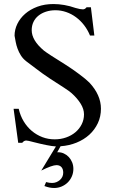

<svg xmlns="http://www.w3.org/2000/svg" viewBox="-20 -708 569 952"><path d="M480.5 -168.9Q480.5 -129.9 465.1 -97.2Q449.7 -64.5 422.9 -40Q396 -15.6 359.4 -0.7Q322.8 14.2 280.3 17.1L263.7 46.9H269Q283.2 46.9 296.6 53Q310.1 59.1 320.6 70.1Q331.1 81.1 337.4 96.2Q343.8 111.3 343.8 129.4Q343.8 149.4 336.2 166.7Q328.6 184.1 315.7 196.8Q302.7 209.5 285.4 216.8Q268.1 224.1 248.5 224.1Q237.3 224.1 225.8 221.9Q214.4 219.7 200.2 214.4L208.5 194.8Q217.3 197.3 224.4 198.2Q231.4 199.2 238.3 199.2Q249.5 199.2 259.3 195.3Q269 191.4 276.9 184.6Q284.7 177.7 289.1 168.5Q293.5 159.2 293.5 148.4Q293.5 130.4 284.7 120.6Q275.9 110.8 260.3 110.8Q238.3 110.8 184.6 137.7L257.3 18.1Q238.3 17.1 209.5 11.2Q180.7 5.4 148.4 -2.9Q132.3 -7.3 123 -9.3Q113.8 -11.2 109.9 -11.2Q99.1 -11.2 90.3 0H70.3L47.4 -168.5H72.8Q80.6 -134.3 97.4 -106.4Q114.3 -78.6 137.7 -58.8Q161.1 -39.1 189.9 -28.1Q218.8 -17.1 251 -17.1Q281.2 -17.1 307.6 -26.4Q334 -35.6 353.8 -52.2Q373.5 -68.8 385 -91.6Q396.5 -114.3 396.5 -141.1Q396.5 -167 380.1 -193.6Q363.8 -220.2 335 -246.1Q324.2 -255.9 296.4 -273.9Q268.6 -292 227.5 -318.4Q188 -344.7 158.2 -367.9Q128.4 -391.1 109.9 -404.3Q93.8 -417 83.7 -432.9Q73.7 -448.7 67.4 -465.8Q61 -482.9 57.9 -499.8Q54.7 -516.6 52.2 -530.8Q52.2 -561 65.9 -589.4Q79.6 -617.7 104.7 -639.6Q129.9 -661.6 165.5 -674.8Q201.2 -688 245.1 -688Q271.5 -688 299.3 -683.1Q327.1 -678.2 354.5 -668.5Q365.7 -665 375.7 -663.3Q385.7 -661.6 391.1 -661.6Q401.4 -661.6 409.2 -671.9H430.7L447.8 -531.7H426.3Q415 -559.6 397.2 -582.8Q379.4 -606 356.9 -622.6Q334.5 -639.2 308.3 -648.2Q282.2 -657.2 254.9 -657.2Q229.5 -657.2 208 -650.1Q186.5 -643.1 170.7 -630.4Q154.8 -617.7 146 -599.4Q137.2 -581.1 137.2 -558.1Q137.2 -533.2 152.1 -508.1Q167 -482.9 197.8 -457Q205.6 -450.7 233.2 -432.6Q260.7 -414.6 304.2 -387.7Q322.8 -376 340.3 -363.8Q357.9 -351.6 373.5 -339.8Q389.2 -328.1 401.9 -317.6Q414.6 -307.1 422.9 -298.8Q480.5 -237.3 480.5 -168.9Z"/></svg>

Font: HM XNiloofar
Style: Regular
Weight: 400
Designer: Hossein Movahhedian
Version: Version 2.8, 2015